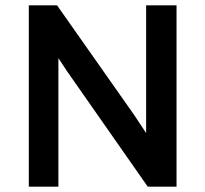

<svg xmlns="http://www.w3.org/2000/svg" viewBox="-20 -700 769 720"><path d="M199 0V-482L232 -432L534 0H642V-680H528V-201L483 -269L194 -680H88V0Z"/></svg>

Font: Catamaran Thin SemiBold
Style: Regular
Weight: 600
Version: Version 2.000